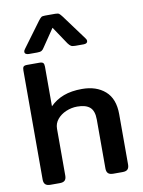

<svg xmlns="http://www.w3.org/2000/svg" viewBox="-100 -1001 795 1069"><g transform="rotate(-10 298.0 -466.5)"><path d="M82 -753Q82 -762 89 -770L193 -911Q204 -925 209.5 -929Q215 -933 231 -933H288Q304 -933 310 -928.5Q316 -924 326 -911L430 -770Q437 -762 437 -753Q437 -746 431 -742Q425 -738 415 -738H368Q351 -738 343.5 -742.5Q336 -747 327 -759L260 -859L192 -759Q185 -747 177 -742.5Q169 -738 152 -738H105Q95 -738 88.5 -742Q82 -746 82 -753ZM59 -36V-653Q59 -668 64 -674Q69 -680 85 -680H154Q170 -680 175.5 -674Q181 -668 181 -653V-429Q214 -462 258 -478.5Q302 -495 362 -495Q443 -495 492.5 -451.5Q542 -408 542 -321V-36Q542 -18 533.5 -9Q525 0 505 0H452Q432 0 423 -9Q414 -18 414 -36V-313Q414 -362 390.5 -382.5Q367 -403 319 -403Q286 -403 255.5 -390Q225 -377 206 -354Q187 -331 187 -301V-36Q187 -18 178.5 -9Q170 0 149 0H97Q77 0 68 -9Q59 -18 59 -36Z"/></g></svg>

Font: Mitr
Style: Regular
Weight: 400
Designer: Thanarat Vachiruckul
Foundry: Cadson Demak
Version: Version 1.002